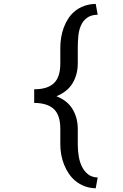

<svg xmlns="http://www.w3.org/2000/svg" viewBox="-20 -800 640 998"><path d="M477.5 178.7Q445.8 177.7 419.9 168Q394 158.2 373.5 141.6Q353 125 338.1 103Q323.2 81.1 313.2 55.9Q303.2 30.8 298.3 4.2Q293.5 -22.5 293.5 -48.3V-130.9Q293.5 -201.2 260 -232.9Q226.6 -264.6 157.7 -265.1V-335.9Q226.6 -335.9 260 -367.4Q293.5 -398.9 293.5 -469.7V-552.7Q293.5 -578.6 297.9 -605.2Q302.2 -631.8 311.5 -657Q320.8 -682.1 335.2 -704.1Q349.6 -726.1 370.1 -742.7Q390.6 -759.3 417.2 -769Q443.8 -778.8 477.5 -779.8L487.8 -723.6Q452.6 -722.7 431.9 -707Q411.1 -691.4 400.6 -667.2Q390.1 -643.1 387.2 -612.8Q384.3 -582.5 384.3 -552.7V-469.7Q383.8 -411.1 356.9 -366.9Q330.1 -322.8 273.4 -299.8Q330.1 -277.3 356.9 -233.2Q383.8 -189 384.3 -130.9V-48.3Q384.3 -18.1 389.2 12Q394 42 406 66.2Q418 90.3 437.7 106Q457.5 121.6 487.8 122.6Z"/></svg>

Font: TypoPRO Roboto Mono
Style: Regular
Weight: 400
Designer: Google
Version: Version 2.000986; 2015; ttfautohint (v1.3)